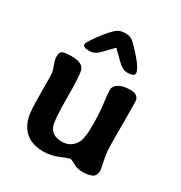

<svg xmlns="http://www.w3.org/2000/svg" viewBox="-173 -857 933 990"><g transform="rotate(30 293.5 -362.5)"><path d="M439 -580.6Q439 -561 397 -561Q368.7 -561 336.4 -593.3L285.6 -644Q283.7 -644 270 -629.2Q256.3 -614.3 229.2 -587.2Q202.1 -560.1 174.3 -560.1H169.9Q133.8 -560.1 133.8 -577.1V-580.6Q133.8 -586.9 148.9 -609.4Q193.8 -677.2 233.4 -713.4Q254.4 -732.9 287.1 -732.9H291.5Q321.3 -732.9 343.3 -710.9Q439 -615.2 439 -580.6ZM365.2 -134.8Q378.9 -161.1 378.9 -236.1Q378.9 -311 371.6 -363.5Q364.3 -416 364.3 -439Q364.3 -461.9 388.4 -477.3Q412.6 -492.7 457 -492.7Q501.5 -492.7 508.3 -460Q509.8 -452.6 509.8 -322.3Q509.8 -191.9 511.2 -167Q512.7 -142.1 521.5 -100.3Q530.3 -58.6 530.3 -56.6Q530.3 -22.5 509.3 -12.5Q488.3 -2.4 454.1 -2.4Q419.9 -2.4 397.5 -16.1Q375 -29.8 366.7 -29.8Q358.4 -29.3 313.5 -10.7Q268.6 7.8 226.6 7.8Q133.8 7.8 94.2 -55.7Q73.2 -88.4 68.6 -132.6Q64 -176.8 64 -265.4Q64 -354 62.5 -366.5Q61 -378.9 50.8 -405.8Q40.5 -432.6 40.5 -443.8V-456.1Q40.5 -478 54.9 -484.6Q69.3 -491.2 106 -491.2Q170.4 -491.2 183.6 -459Q193.8 -433.6 193.8 -295.2Q193.8 -156.7 207.5 -126Q226.1 -84 282.5 -84Q338.9 -84 365.2 -134.8Z"/></g></svg>

Font: Averia Libre
Style: Bold
Weight: 700
Version: Version 1.002